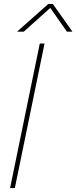

<svg xmlns="http://www.w3.org/2000/svg" viewBox="-20 -950 386 970"><path d="M205 -730H181L31 0H55ZM66 -790H100L234 -910L318 -790H346L247 -930H224Z"/></svg>

Font: Nacelle Thin
Style: Italic
Weight: 100
Italic angle: -12°
Designer: Sora Sagano
Foundry: Sora Sagano
Version: Version 1.000;FEAKit 1.0